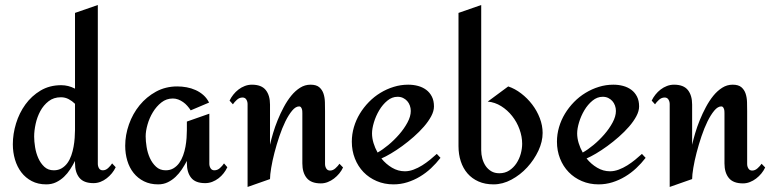

<svg xmlns="http://www.w3.org/2000/svg" viewBox="-20 -720 3055 760"><path d="M438 -58.1Q432.1 -45.4 422.9 -34.2Q413.6 -22.9 402.3 -14.2Q391.1 -5.4 377.7 -0.2Q364.3 4.9 350.1 4.9Q311.5 4.9 294.2 -16.4Q276.9 -37.6 276.9 -74.2V-83Q268.6 -66.4 257.8 -49.8Q247.1 -33.2 233.2 -20Q219.2 -6.8 201.9 1.5Q184.6 9.8 163.1 9.8Q130.4 9.8 105.7 -3.2Q81.1 -16.1 64.5 -37.8Q47.9 -59.6 39.3 -88.4Q30.8 -117.2 30.8 -148.9Q30.8 -189.9 43.5 -231.4Q56.2 -272.9 80.6 -306.6Q105 -340.3 140.6 -361.6Q176.3 -382.8 222.2 -382.8Q250.5 -382.8 276.9 -369.1V-668.9L367.2 -700.2V-71.8Q367.2 -62 371.8 -54Q376.5 -45.9 387.2 -45.9Q398.4 -45.9 408.2 -54.9Q418 -64 423.8 -73.2ZM276.9 -205.1V-309.1Q265.6 -320.3 251.7 -327.6Q237.8 -335 221.2 -335Q192.4 -335 172.4 -319.3Q152.3 -303.7 139.6 -280.3Q127 -256.8 121.1 -229.7Q115.2 -202.6 115.2 -179.2Q115.2 -160.6 118.9 -137.5Q122.6 -114.3 131.6 -94Q140.6 -73.7 155.5 -59.8Q170.4 -45.9 192.9 -45.9Q210.9 -45.9 224.4 -54Q237.8 -62 247.1 -75Q256.3 -87.9 262.2 -104.7Q268.1 -121.6 271.2 -139.2Q274.4 -156.7 275.6 -174.1Q276.9 -191.4 276.9 -205.1Z M879.9 -58.1Q874 -45.4 865.2 -34.2Q856.4 -22.9 845 -14.2Q833.5 -5.4 820.1 -0.2Q806.6 4.9 792 4.9Q753.4 4.9 736.6 -16.4Q719.7 -37.6 719.7 -74.2V-83Q710.9 -66.4 700 -49.8Q689 -33.2 675 -20Q661.1 -6.8 644 1.5Q627 9.8 606 9.8Q574.2 9.8 549.8 -2.4Q525.4 -14.6 508.8 -35.4Q492.2 -56.2 483.9 -84Q475.6 -111.8 475.6 -143.1Q475.6 -185.5 490.5 -227.8Q505.4 -270 532.5 -303.2Q559.6 -336.4 597.4 -357.2Q635.3 -377.9 681.6 -377.9Q700.2 -377.9 718.8 -374.5Q737.3 -371.1 754.2 -363.5Q771 -356 784.9 -343.8Q798.8 -331.5 807.6 -314L734.9 -283.2Q729 -292.5 721.4 -301Q713.9 -309.6 704.8 -315.9Q695.8 -322.3 685.5 -326.2Q675.3 -330.1 664.1 -330.1Q638.7 -330.1 618.9 -314.5Q599.1 -298.8 585.2 -275.9Q571.3 -252.9 564 -227.1Q556.6 -201.2 556.6 -180.2Q556.6 -161.6 560.3 -138.4Q564 -115.2 573.2 -94.7Q582.5 -74.2 597.7 -60.1Q612.8 -45.9 635.7 -45.9Q653.8 -45.9 667 -54Q680.2 -62 689.5 -75Q698.7 -87.9 704.8 -104.7Q710.9 -121.6 714.1 -139.2Q717.3 -156.7 718.5 -174.1Q719.7 -191.4 719.7 -205.1V-238.8L808.6 -270V-71.8Q808.6 -62 813.5 -54Q818.4 -45.9 828.6 -45.9Q840.8 -45.9 850.8 -54.9Q860.8 -64 866.7 -73.2Z M1337.9 -57.1Q1332 -44.4 1322.8 -33.2Q1313.5 -22 1302 -13.2Q1290.5 -4.4 1277.3 0.7Q1264.2 5.9 1250 5.9Q1211.4 5.9 1194.1 -15.4Q1176.8 -36.6 1176.8 -73.2V-272Q1176.8 -275.4 1176.5 -280Q1176.3 -284.7 1174.8 -288.8Q1173.3 -293 1170.9 -295.9Q1168.5 -298.8 1164.1 -298.8Q1150.4 -298.8 1136.5 -282.2Q1122.6 -265.6 1109.6 -239.3Q1096.7 -212.9 1085.7 -180.2Q1074.7 -147.5 1066.4 -115.5Q1058.1 -83.5 1053.5 -55.7Q1048.8 -27.8 1048.8 -11.2L960 20V-308.1Q960 -317.9 955.1 -325.9Q950.2 -334 939.9 -334Q927.7 -334 917.7 -325Q907.7 -315.9 901.9 -307.1L888.7 -321.8Q894.5 -334 903.6 -345.5Q912.6 -356.9 924.1 -365.7Q935.5 -374.5 949 -379.6Q962.4 -384.8 977.1 -384.8Q1015.1 -384.8 1032 -363.5Q1048.8 -342.3 1048.8 -306.2V-147Q1053.2 -167 1060.8 -192.6Q1068.4 -218.3 1079.1 -244.6Q1089.8 -271 1103.3 -296.1Q1116.7 -321.3 1132.8 -341.1Q1148.9 -360.8 1168 -372.8Q1187 -384.8 1209 -384.8Q1231.9 -384.8 1243.7 -374.8Q1255.4 -364.7 1260.5 -349.4Q1265.6 -334 1266.1 -315.4Q1266.6 -296.9 1266.6 -279.8V-70.8Q1266.6 -61 1271.5 -53Q1276.4 -44.9 1286.6 -44.9Q1297.9 -44.9 1307.9 -54Q1317.9 -63 1323.7 -71.8Z M1723.6 -95.2Q1706.5 -73.2 1686.3 -54.2Q1666 -35.2 1642.3 -21Q1618.7 -6.8 1592.3 1.5Q1565.9 9.8 1537.6 9.8Q1501.5 9.8 1471.2 -3.2Q1440.9 -16.1 1418.9 -38.8Q1397 -61.5 1384.8 -92.5Q1372.6 -123.5 1372.6 -159.2Q1372.6 -188.5 1380.9 -216.8Q1389.2 -245.1 1404.3 -270Q1419.4 -294.9 1440.2 -316.2Q1460.9 -337.4 1485.8 -352.5Q1510.7 -367.7 1538.6 -376.2Q1566.4 -384.8 1595.7 -384.8Q1616.2 -384.8 1634.5 -379.9Q1652.8 -375 1667 -364.5Q1681.2 -354 1689.5 -337.6Q1697.8 -321.3 1697.8 -298.8Q1697.8 -280.3 1686.8 -259.8Q1675.8 -239.3 1658 -218.8Q1640.1 -198.2 1617.7 -178.5Q1595.2 -158.7 1572 -141.8Q1548.8 -125 1527.3 -112.3Q1505.9 -99.6 1489.7 -92.8Q1507.8 -70.3 1531.7 -56.2Q1555.7 -42 1582.5 -42Q1599.6 -42 1617.2 -48.6Q1634.8 -55.2 1651.1 -65.4Q1667.5 -75.7 1682.4 -87.9Q1697.3 -100.1 1709 -110.8ZM1606 -280.8Q1606 -292 1602.3 -302.2Q1598.6 -312.5 1591.8 -320.1Q1585 -327.6 1575.4 -332.3Q1565.9 -336.9 1553.7 -336.9Q1531.7 -336.9 1513.2 -321.5Q1494.6 -306.2 1481.2 -283.7Q1467.8 -261.2 1460.2 -236.1Q1452.6 -210.9 1452.6 -191.9Q1452.6 -173.3 1458.5 -153.8Q1464.4 -134.3 1474.6 -116.2Q1494.1 -127 1517.1 -146Q1540 -165 1559.8 -187.7Q1579.6 -210.4 1592.8 -234.9Q1606 -259.3 1606 -280.8Z M2127.9 -193.8Q2127.9 -159.2 2111.1 -123.3Q2094.2 -87.4 2066.9 -57.6Q2039.6 -27.8 2004.6 -9Q1969.7 9.8 1933.6 9.8Q1899.9 9.8 1874 -1.7Q1848.1 -13.2 1830.6 -33.4Q1813 -53.7 1804 -81.3Q1794.9 -108.9 1794.9 -141.1V-668.9L1884.8 -700.2V-125Q1884.8 -108.4 1889.2 -92.3Q1893.6 -76.2 1902.3 -63.2Q1911.1 -50.3 1924.6 -42.2Q1938 -34.2 1956.5 -34.2Q1979 -34.2 1995.8 -45.2Q2012.7 -56.2 2024.2 -73.5Q2035.6 -90.8 2041.3 -111.3Q2046.9 -131.8 2046.9 -150.9Q2046.9 -179.2 2036.4 -208.3Q2025.9 -237.3 2007.3 -260.7Q1988.8 -284.2 1963.9 -299.8Q1939 -315.4 1910.6 -317.9L1991.7 -377.9Q2018.1 -369.1 2042.7 -350.3Q2067.4 -331.5 2086.4 -306.6Q2105.5 -281.7 2116.7 -252.4Q2127.9 -223.1 2127.9 -193.8Z M2535.6 -95.2Q2518.6 -73.2 2498.3 -54.2Q2478 -35.2 2454.3 -21Q2430.7 -6.8 2404.3 1.5Q2377.9 9.8 2349.6 9.8Q2313.5 9.8 2283.2 -3.2Q2252.9 -16.1 2231 -38.8Q2209 -61.5 2196.8 -92.5Q2184.6 -123.5 2184.6 -159.2Q2184.6 -188.5 2192.9 -216.8Q2201.2 -245.1 2216.3 -270Q2231.4 -294.9 2252.2 -316.2Q2272.9 -337.4 2297.9 -352.5Q2322.8 -367.7 2350.6 -376.2Q2378.4 -384.8 2407.7 -384.8Q2428.2 -384.8 2446.5 -379.9Q2464.8 -375 2479 -364.5Q2493.2 -354 2501.5 -337.6Q2509.8 -321.3 2509.8 -298.8Q2509.8 -280.3 2498.8 -259.8Q2487.8 -239.3 2470 -218.8Q2452.1 -198.2 2429.7 -178.5Q2407.2 -158.7 2384 -141.8Q2360.8 -125 2339.4 -112.3Q2317.9 -99.6 2301.8 -92.8Q2319.8 -70.3 2343.8 -56.2Q2367.7 -42 2394.5 -42Q2411.6 -42 2429.2 -48.6Q2446.8 -55.2 2463.1 -65.4Q2479.5 -75.7 2494.4 -87.9Q2509.3 -100.1 2521 -110.8ZM2418 -280.8Q2418 -292 2414.3 -302.2Q2410.6 -312.5 2403.8 -320.1Q2397 -327.6 2387.5 -332.3Q2377.9 -336.9 2365.7 -336.9Q2343.8 -336.9 2325.2 -321.5Q2306.6 -306.2 2293.2 -283.7Q2279.8 -261.2 2272.2 -236.1Q2264.6 -210.9 2264.6 -191.9Q2264.6 -173.3 2270.5 -153.8Q2276.4 -134.3 2286.6 -116.2Q2306.2 -127 2329.1 -146Q2352.1 -165 2371.8 -187.7Q2391.6 -210.4 2404.8 -234.9Q2418 -259.3 2418 -280.8Z M3008.8 -57.1Q3002.9 -44.4 2993.7 -33.2Q2984.4 -22 2972.9 -13.2Q2961.4 -4.4 2948.2 0.7Q2935.1 5.9 2920.9 5.9Q2882.3 5.9 2865 -15.4Q2847.7 -36.6 2847.7 -73.2V-272Q2847.7 -275.4 2847.4 -280Q2847.2 -284.7 2845.7 -288.8Q2844.2 -293 2841.8 -295.9Q2839.4 -298.8 2835 -298.8Q2821.3 -298.8 2807.4 -282.2Q2793.5 -265.6 2780.5 -239.3Q2767.6 -212.9 2756.6 -180.2Q2745.6 -147.5 2737.3 -115.5Q2729 -83.5 2724.4 -55.7Q2719.7 -27.8 2719.7 -11.2L2630.9 20V-308.1Q2630.9 -317.9 2626 -325.9Q2621.1 -334 2610.8 -334Q2598.6 -334 2588.6 -325Q2578.6 -315.9 2572.8 -307.1L2559.6 -321.8Q2565.4 -334 2574.5 -345.5Q2583.5 -356.9 2595 -365.7Q2606.4 -374.5 2619.9 -379.6Q2633.3 -384.8 2647.9 -384.8Q2686 -384.8 2702.9 -363.5Q2719.7 -342.3 2719.7 -306.2V-147Q2724.1 -167 2731.7 -192.6Q2739.3 -218.3 2750 -244.6Q2760.7 -271 2774.2 -296.1Q2787.6 -321.3 2803.7 -341.1Q2819.8 -360.8 2838.9 -372.8Q2857.9 -384.8 2879.9 -384.8Q2902.8 -384.8 2914.6 -374.8Q2926.3 -364.7 2931.4 -349.4Q2936.5 -334 2937 -315.4Q2937.5 -296.9 2937.5 -279.8V-70.8Q2937.5 -61 2942.4 -53Q2947.3 -44.9 2957.5 -44.9Q2968.8 -44.9 2978.8 -54Q2988.8 -63 2994.6 -71.8Z"/></svg>

Font: Redressed
Style: Regular
Weight: 400
Designer: Astigmatic (AOETI)
Foundry: Astigmatic (AOETI)
Version: Version 1.001